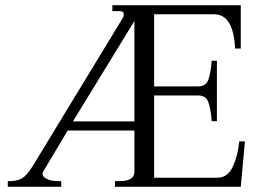

<svg xmlns="http://www.w3.org/2000/svg" viewBox="-20 -720 1001 740"><path d="M10 -22H25Q57 -24 74.5 -40Q92 -56 111 -88L454 -652Q457 -658 457 -664Q457 -677 443 -677H413V-700H908V-533H886Q880 -665 805 -665H574V-387H744Q773 -387 782.5 -411.5Q792 -436 796 -486H816V-253H796Q792 -303 782.5 -327.5Q773 -352 744 -352H574V-35H817Q858 -35 877.5 -78Q897 -121 902 -175H924L908 0H423V-22H444Q468 -22 483 -30.5Q498 -39 498 -57V-217H241L146 -58Q144 -55 144 -50Q144 -38 161.5 -30Q179 -22 200 -22H216V0H10ZM498 -252V-639L261 -252Z"/></svg>

Font: Taviraj Light
Style: Regular
Weight: 300
Designer: Katatrad Team
Foundry: CadsonDemak
Version: Version 1.001